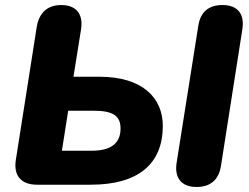

<svg xmlns="http://www.w3.org/2000/svg" viewBox="-20 -734 990 763"><path d="M127 0H341C530 0 627 -83 627 -234C627 -345 546 -429 376 -429H272L302 -617C312 -679 282 -714 223 -714C168 -714 135 -682 126 -627L43 -99C33 -36 64 0 127 0ZM344 -135H226L251 -294H352C432 -294 459 -272 459 -223C459 -164 420 -135 344 -135ZM761 9C816 9 849 -19 858 -74L943 -617C953 -679 924 -714 864 -714C809 -714 776 -686 768 -631L682 -88C672 -26 702 9 761 9Z"/></svg>

Font: SN Pro Heavy
Style: Italic
Weight: 800
Italic angle: -9°
Designer: Tobias Whetton
Foundry: Supernotes
Version: Version 1.001;Glyphs 3.2 (3249)